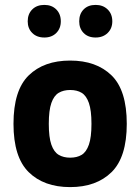

<svg xmlns="http://www.w3.org/2000/svg" viewBox="-20 -755 572 783"><path d="M266 8Q159 8 97 -53Q35 -114 35 -250Q35 -387 97 -447.5Q159 -508 266 -508Q373 -508 435 -447.5Q497 -387 497 -250Q497 -114 435 -53Q373 8 266 8ZM266 -112Q294 -112 313 -123.5Q332 -135 342.5 -165Q353 -195 353 -250Q353 -305 342.5 -335Q332 -365 313 -376.5Q294 -388 266 -388Q239 -388 219.5 -376.5Q200 -365 189.5 -335Q179 -305 179 -250Q179 -195 189.5 -165Q200 -135 219.5 -123.5Q239 -112 266 -112ZM161 -602Q130 -602 111.5 -620.5Q93 -639 93 -668Q93 -698 111.5 -716.5Q130 -735 161 -735Q191 -735 209.5 -716.5Q228 -698 228 -668Q228 -639 209.5 -620.5Q191 -602 161 -602ZM370 -602Q339 -602 321 -620.5Q303 -639 303 -668Q303 -698 321 -716.5Q339 -735 370 -735Q400 -735 419 -716.5Q438 -698 438 -668Q438 -639 419 -620.5Q400 -602 370 -602Z"/></svg>

Font: Madimi One
Style: Regular
Weight: 400
Designer: Taurai Valerie Mtake, Mirko Velimirovic
Foundry: TaVaTake
Version: Version 1.000; ttfautohint (v1.8.4.7-5d5b)